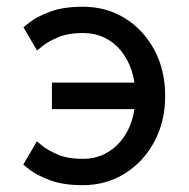

<svg xmlns="http://www.w3.org/2000/svg" viewBox="-20 -537 557 567"><path d="M431.6 -293H133.3V-214.8H431.6ZM224.1 -67.9Q180.2 -67.9 150.1 -80.8Q120.1 -93.8 104.5 -106.7Q88.9 -119.6 88.9 -119.6L48.8 -50.8Q48.8 -50.8 67.9 -35.6Q86.9 -20.5 126 -5.4Q165 9.8 224.6 9.8Q293.5 9.8 348.4 -24.4Q403.3 -58.6 435.5 -118.2Q467.8 -177.7 467.8 -253.9Q467.8 -330.1 435.8 -389.6Q403.8 -449.2 348.9 -483.2Q293.9 -517.1 225.1 -517.1Q165.5 -517.1 126.5 -502Q87.4 -486.8 68.4 -471.7Q49.3 -456.5 49.3 -456.5L89.4 -387.7Q89.4 -387.7 105 -400.6Q120.6 -413.6 150.6 -426.5Q180.7 -439.5 224.6 -439.5Q259.8 -439.5 288.3 -425.8Q316.9 -412.1 337.4 -387Q357.9 -361.8 368.9 -328.1Q379.9 -294.4 379.9 -253.9Q379.9 -213.9 368.9 -179.9Q357.9 -146 337.2 -120.8Q316.4 -95.7 287.8 -81.8Q259.3 -67.9 224.1 -67.9Z"/></svg>

Font: Giphurs SC
Style: Regular
Weight: 400
Version: Version 0.920